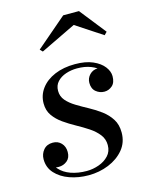

<svg xmlns="http://www.w3.org/2000/svg" viewBox="-107 -753 637 830"><g transform="rotate(-15 211.0 -338.0)"><path d="M186 10Q141 10 102 -3.8Q63 -17.5 39 -43.8Q15 -70 15 -107Q15 -131 30 -148.8Q45 -166.5 71.5 -166.5Q94.5 -166.5 109.2 -151Q124 -135.5 124 -111Q124 -85 107.8 -71.8Q91.5 -58.5 70 -58.5Q55 -58.5 42.8 -64Q30.5 -69.5 23.2 -80.2Q16 -91 16 -107H43Q43 -75.5 61.8 -54Q80.5 -32.5 112.2 -21.2Q144 -10 183 -10Q210.5 -10 237.2 -19.5Q264 -29 281.5 -47.8Q299 -66.5 299 -95Q299 -122 283 -142.5Q267 -163 241.8 -179.8Q216.5 -196.5 188.2 -212Q160 -227.5 134.8 -245.2Q109.5 -263 93.5 -285.8Q77.5 -308.5 77.5 -340Q77.5 -377 99.5 -406.5Q121.5 -436 161 -452.8Q200.5 -469.5 252 -469.5Q299.5 -469.5 331.5 -455.5Q363.5 -441.5 379.8 -420.2Q396 -399 396 -377.5Q396 -348.5 380.5 -335Q365 -321.5 345.5 -321.5Q324.5 -321.5 308 -335Q291.5 -348.5 291.5 -375Q291.5 -395.5 306.2 -411Q321 -426.5 344 -426.5Q363 -426.5 379 -412.8Q395 -399 395 -377.5H371.5Q371.5 -396 357.5 -412.5Q343.5 -429 317.2 -439.2Q291 -449.5 255.5 -449.5Q229.5 -449.5 205.8 -441.5Q182 -433.5 167 -417.2Q152 -401 152 -376.5Q152 -351.5 167.8 -333.2Q183.5 -315 208.5 -299.8Q233.5 -284.5 261.5 -269.5Q289.5 -254.5 314.5 -235.8Q339.5 -217 355.2 -192.2Q371 -167.5 371 -132Q371 -88 344.8 -56.2Q318.5 -24.5 276.2 -7.2Q234 10 186 10ZM132.5 -558 121.5 -569.5 258 -686.5H328.5L421 -569.5L409 -557L291 -634.5Z"/></g></svg>

Font: Bodoni Moda 11pt Medium
Style: Italic
Weight: 500
Italic angle: -13°
Designer: Owen Earl
Foundry: indestructible type
Version: Version 2.004